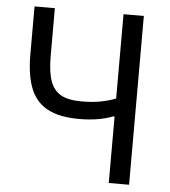

<svg xmlns="http://www.w3.org/2000/svg" viewBox="-51 -744 702 791"><g transform="rotate(5 300.0 -349.0)"><path d="M428 -275H423Q364 -252 283 -252Q201 -252 152 -278.5Q103 -305 81.5 -359.5Q60 -414 60 -500V-698H144V-500Q144 -435 157.5 -397Q171 -359 201.5 -342Q232 -325 286 -325Q330 -325 362.5 -331Q395 -337 428 -349V-698H512V0H428Z"/></g></svg>

Font: iA Writer Mono V
Style: Regular
Weight: 400
Designer: Mike Abbink, Paul van der Laan, Pieter van Rosmalen
Foundry: Bold Monday
Version: Version 2.000